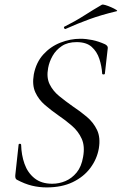

<svg xmlns="http://www.w3.org/2000/svg" viewBox="-20 -805 531 837"><path d="M183.2 12Q151 12 119.5 4.5Q88 -3 52.6 -22Q48.6 -25 47.4 -29.5Q46.2 -34 46.6 -41L61 -173.2Q61 -178.2 66.5 -178.2Q72 -178.2 72.2 -173.2Q73.2 -129.6 86.8 -90.9Q100.4 -52.2 130.3 -28.1Q160.2 -4 207.8 -4Q237.6 -4 265.3 -15.7Q293 -27.4 314 -52.8Q335 -78.2 342.2 -120.6Q350.8 -167.4 336.3 -199.8Q321.8 -232.2 293.7 -256.6Q265.6 -281 234 -302.4Q203 -324 175.7 -347.5Q148.4 -371 133.9 -402.8Q119.4 -434.6 127.4 -481Q137.6 -533.2 168.8 -567.6Q200 -602 243 -619Q286 -636 330.4 -636Q355 -636 382.2 -630.5Q409.4 -625 438 -612Q451.2 -605 449.8 -595L437.2 -484.2Q437 -480.4 431.3 -480.4Q425.6 -480.4 425.4 -484.2Q423.4 -516.8 413.1 -548.3Q402.8 -579.8 379.7 -600.6Q356.6 -621.4 313.8 -621.4Q275 -621.4 249.4 -604.2Q223.8 -587 209.2 -561.3Q194.6 -535.6 189.8 -508.4Q182 -467 196.4 -437.7Q210.8 -408.4 238 -386.2Q265.2 -364 295.8 -342.4Q328.8 -320.6 358 -296.1Q387.2 -271.6 403 -238.5Q418.8 -205.4 410.8 -157.6Q402.6 -111.2 373.7 -72.6Q344.8 -34 297.1 -11Q249.4 12 183.2 12ZM266.2 -679Q262.2 -677 259.7 -682.5Q257.2 -688 261.2 -689Q308.4 -712.6 346.8 -737.2Q385.2 -761.8 423.8 -784.2Q427.2 -786.6 439.5 -782.9Q451.8 -779.2 465.3 -773.2Q478.8 -767.2 486.5 -762.2Q494.2 -757.2 488.2 -756Q421.2 -740 369.2 -721Q317.2 -702 266.2 -679Z"/></svg>

Font: Cormorant Infant Light
Style: Italic
Weight: 300
Italic angle: -10°
Designer: Christian Thalmann (Catharsis Fonts)
Foundry: Catharsis Fonts
Version: Version 4.001